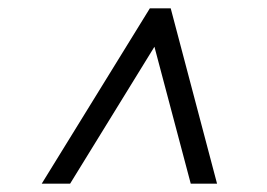

<svg xmlns="http://www.w3.org/2000/svg" viewBox="-20 -690 640 460"><path d="M80 -250 339 -670H389L500 -250H437L350 -578L148 -250Z"/></svg>

Font: Spectral SC ExtraBold
Style: Italic
Weight: 800
Italic angle: -10°
Designer: Jean-Baptiste Levee
Foundry: Production Type
Version: Version 2.001